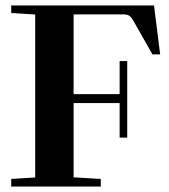

<svg xmlns="http://www.w3.org/2000/svg" viewBox="-20 -683 617 703"><path d="M21 0V-27.8L108.9 -33.2V-629.9L21 -635.3V-663.1H543.9L566.4 -483.9H538.1L467.3 -608.9Q460 -621.1 452.6 -625.7Q445.3 -630.4 431.6 -630.4H249.5V-338.4H418V-459.5H445.8V-179.2H418V-305.7H249.5V-33.7L349.1 -27.8V0Z"/></svg>

Font: Elstob 18pt
Style: Bold
Weight: 700
Designer: Peter S. Baker
Version: Version 1.015